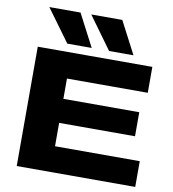

<svg xmlns="http://www.w3.org/2000/svg" viewBox="-98 -1023 1002 1109"><g transform="rotate(10 402.5 -468.5)"><path d="M75 0V-700H747V-548H273V-429H718V-288H273V-151H770V0ZM485 -747 347 -937H529L628 -747ZM240 -747 101 -937H284L383 -747Z"/></g></svg>

Font: Georama Extended
Style: Bold
Weight: 700
Width: 7
Designer: Jean-Baptiste Levee
Foundry: Production Type
Version: Version 1.000